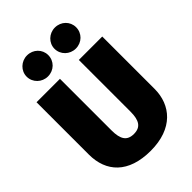

<svg xmlns="http://www.w3.org/2000/svg" viewBox="-275 -1059 1194 1194"><g transform="rotate(-45 322.0 -462.0)"><path d="M197 -944C145 -944 102 -903 102 -852C102 -800 145 -759 197 -759C251 -759 292 -800 292 -852C292 -903 251 -944 197 -944ZM442 -944C390 -944 347 -903 347 -852C347 -800 390 -759 442 -759C496 -759 537 -800 537 -852C537 -903 496 -944 442 -944ZM611 -696H405V-242C405 -165 382 -128 322 -128C262 -128 239 -165 239 -242V-696H33V-236C33 -84 126 20 322 20C518 20 611 -94 611 -236Z"/></g></svg>

Font: Fira Sans Heavy
Style: Regular
Weight: 900
Designer: bBox Type GmbH & Carrois Corporate GbR & Edenspiekermann AG
Foundry: bBox Type GmbH & Carrois Corporate GbR & Edenspiekermann AG
Version: Version 4.300;PS 004.300;hotconv 1.0.88;makeotf.lib2.5.64775